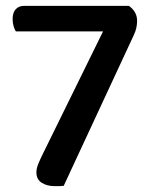

<svg xmlns="http://www.w3.org/2000/svg" viewBox="-20 -628 505 654"><path d="M419 -608Q431 -600 439 -587Q447 -574 447 -557Q447 -532 436 -509L197 5Q189 6 181.5 6Q174 6 166 6Q140 6 122 -5.5Q104 -17 104 -41Q104 -54 110.5 -70Q117 -86 127 -106L331 -521H34Q30 -527 26.5 -538Q23 -549 23 -563Q23 -585 33.5 -596.5Q44 -608 62 -608Z"/></svg>

Font: Baloo Bhai 2 Medium
Style: Regular
Weight: 500
Designer: Supriya Tembe, Noopur Datye and Ek Type
Foundry: Ek Type
Version: Version 1.640;PS 1.000;hotconv 16.6.51;makeotf.lib2.5.65220;